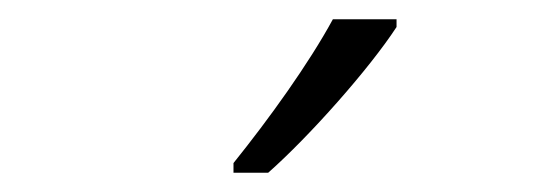

<svg xmlns="http://www.w3.org/2000/svg" viewBox="-20 -785 567 199"><path d="M391 -765H325C300 -719 259 -662 222 -616V-606H258C301 -644 363 -714 391 -757Z"/></svg>

Font: Noto Sans Display SemiCondensed Light
Style: Regular
Weight: 300
Width: 4
Designer: Monotype Design Team
Foundry: Monotype Imaging Inc.
Version: Version 1.900